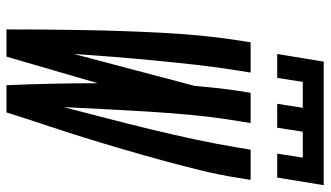

<svg xmlns="http://www.w3.org/2000/svg" viewBox="-228 -766 995 578"><g transform="rotate(90 269.0 -477.5)"><path d="M143 -815 166 -955H538L515 -815H443L455 -892H377L365 -815H293L305 -892H227L215 -815ZM69 0Q69 -58 69.5 -116Q70 -174 71 -232Q72 -290 74 -348Q76 -406 79 -464.5Q82 -523 87.5 -581.5Q93 -640 102 -698L108 -735H199L193 -698Q183 -636 176 -574Q169 -512 163 -450Q157 -388 152 -326Q147 -264 143 -203L239 -566Q242 -599 245.5 -632Q249 -665 254 -698L260 -735H351L345 -698Q334 -632 327.5 -566Q321 -500 317 -434.5Q313 -369 309.5 -303.5Q306 -238 303 -172Q320 -238 337 -303.5Q354 -369 370 -435Q386 -501 400 -566.5Q414 -632 425 -698L431 -735H522L516 -698Q507 -640 492.5 -581.5Q478 -523 462 -464.5Q446 -406 429 -348Q412 -290 394 -232Q376 -174 356.5 -116Q337 -58 319 0H237Q234 -68 232.5 -137Q231 -206 231 -275L151 0Z"/></g></svg>

Font: Iosevka Curly Medium
Style: Italic
Weight: 500
Italic angle: -9°
Monospace: yes
Designer: Belleve Invis
Foundry: Belleve Invis
Version: Version 22.1.2; ttfautohint (v1.8.4)